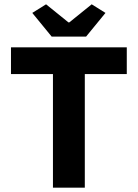

<svg xmlns="http://www.w3.org/2000/svg" viewBox="-20 -872 640 892"><path d="M226 0V-528H31V-652H569V-528H374V0ZM220 -702 130 -812 194 -852 298 -768H302L406 -852L470 -812L380 -702Z"/></svg>

Font: Source Code Pro
Style: Bold
Weight: 700
Monospace: yes
Designer: Paul D. Hunt, Teo Tuominen
Foundry: Adobe Systems Incorporated
Version: Version 2.030;PS 1.000;hotconv 16.6.51;makeotf.lib2.5.65220